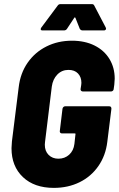

<svg xmlns="http://www.w3.org/2000/svg" viewBox="-20 -906 578 934"><path d="M36 -185Q36 -196 38 -218L71 -482Q79 -550 114.5 -601Q150 -652 206 -680Q262 -708 330 -708Q393 -708 440 -684.5Q487 -661 512.5 -619Q538 -577 538 -523Q538 -514 536 -494L533 -473Q533 -468 529 -464.5Q525 -461 520 -461H383Q378 -461 374.5 -464.5Q371 -468 372 -473L375 -492L376 -503Q376 -531 359.5 -548.5Q343 -566 313 -566Q281 -566 259 -543.5Q237 -521 232 -485L199 -215Q198 -211 198 -202Q198 -171 216.5 -152.5Q235 -134 264 -134Q295 -134 316.5 -153.5Q338 -173 342 -206L347 -252Q349 -257 343 -257H281Q276 -257 273 -260.5Q270 -264 271 -269L284 -377Q285 -382 288.5 -385.5Q292 -389 297 -389H511Q522 -389 522 -377L502 -216Q494 -149 458.5 -98Q423 -47 367 -19.5Q311 8 242 8Q147 8 91.5 -44.5Q36 -97 36 -185ZM178 -764Q178 -768 181 -772L260 -878Q265 -886 274 -886H427Q436 -886 439 -878L494 -773Q496 -769 496 -767Q496 -763 493 -760.5Q490 -758 486 -758H382Q373 -758 368 -766L347 -819Q344 -824 341 -819L306 -766Q301 -758 291 -758H187Q178 -758 178 -764Z"/></svg>

Font: Barlow Semi Condensed ExtraBold
Style: Italic
Weight: 800
Width: 4
Italic angle: -7°
Designer: Jeremy Tribby
Foundry: Tribby Type
Version: Version 1.408